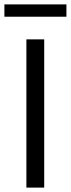

<svg xmlns="http://www.w3.org/2000/svg" viewBox="-37 -853 322 873"><path d="M265 -777H-17V-833H265ZM164 0H83V-674H164Z"/></svg>

Font: Hind Jalandhar
Style: Regular
Weight: 400
Designer: Namrata Goyal
Foundry: Indian Type Foundry
Version: Version 0.702;PS 1.0;hotconv 1.0.81;makeotf.lib2.5.63406